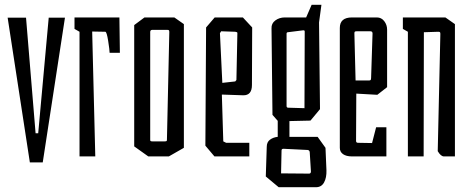

<svg xmlns="http://www.w3.org/2000/svg" viewBox="-20 -655 1970 804"><path d="M12 -581H89L129 -97H140L184 -581H252L159 25H105Z M313 -522 292 -534V-582H480L482 -434H439Q439 -445 433 -483.5Q427 -522 421 -522L366 -523L379 0H313Z M542 -42V-550L585 -582H710L750 -554V-36L687 0H601ZM670 -63Q676 -63 677.5 -64.5Q679 -66 679 -69L689 -521Q689 -526 687.5 -528Q686 -530 680 -530H618Q609 -530 609 -521V-69Q609 -66 610.5 -64.5Q612 -63 618 -63Z M840 -45 843 -540 879 -582H997L1036 -540L1035 -299Q1035 -255 998 -256L909 -259L915 -63L927 -57H1024V0H878ZM965 -314 970 -320 974 -516Q974 -519 972.5 -520Q971 -521 965 -522L906 -524L901 -516L911 -308Z M1093 84 1097 -40Q1097 -60 1110.5 -70Q1124 -80 1143 -82V-149L1121 -174L1117 -536Q1116 -557 1133 -569.5Q1150 -582 1173 -582H1262L1285 -635H1326L1316 -561L1320 -198L1280 -150L1192 -148V-82H1310L1343 -36L1347 58Q1348 89 1337 109Q1326 129 1303 129H1147ZM1256 -523Q1256 -529 1249 -528L1185 -520Q1183 -520 1181.5 -518.5Q1180 -517 1180 -514V-211Q1180 -204 1187 -204L1255 -202ZM1282 63 1277 -18Q1277 -21 1274.5 -24Q1272 -27 1268 -27L1167 -32Q1159 -32 1159 -25L1157 71L1274 72Q1282 72 1282 63Z M1403 -36V-538Q1403 -582 1454 -582H1558Q1577 -582 1589 -566.5Q1601 -551 1601 -531V-290L1560 -258L1472 -263L1471 -65Q1471 -57 1479 -57L1538 -56L1555 -122H1598V0H1454Q1430 0 1416.5 -9.5Q1403 -19 1403 -36ZM1525 -318Q1530 -318 1532 -320Q1534 -322 1534 -329L1540 -515Q1540 -524 1531 -524H1473Q1467 -524 1465.5 -522Q1464 -520 1464 -515L1469 -318Z M1688 -522 1667 -534V-582H1845L1885 -554V0H1839Q1826 0 1813 -22L1824 -513Q1824 -518 1822.5 -520Q1821 -522 1815 -522L1755 -520L1754 0H1688Z"/></svg>

Font: Bahianita
Style: Regular
Weight: 400
Designer: Pablo Cosgaya & Dani Raskovsky
Foundry: Pablo Cosgaya & Dani Raskovsky
Version: Version 1.008